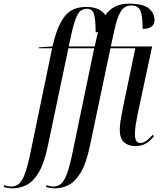

<svg xmlns="http://www.w3.org/2000/svg" viewBox="-162 -790 886 1050"><path d="M-93 240Q-106 240 -120 237.5Q-134 235 -142 232L-139 223Q-132 225 -121 227.5Q-110 230 -101 230Q-75 230 -57.5 214.5Q-40 199 -25.5 159.5Q-11 120 4 48L123 -526H50V-531L125 -536L133 -567Q156 -657 195 -704.5Q234 -752 310 -752Q350 -752 376 -739.5Q402 -727 414 -707Q436 -738 467.5 -754Q499 -770 543 -770Q620 -770 651.5 -744Q683 -718 683 -680Q683 -658 667.5 -645Q652 -632 618 -632Q618 -702 606 -731Q594 -760 556 -760Q519 -760 498.5 -727Q478 -694 463 -623L444 -536H670L591 -167Q584 -133 580 -106.5Q576 -80 576 -54Q576 -8 606 -8Q623 -8 641.5 -22.5Q660 -37 673 -53L680 -45Q661 -21 637 -6Q613 9 578 9Q540 9 516.5 -12Q493 -33 493 -79Q493 -101 497 -128Q501 -155 509 -195L578 -526H442L329 11Q309 105 279 154.5Q249 204 213 222Q177 240 138 240Q125 240 111 237.5Q97 235 89 232L92 223Q98 225 109 227.5Q120 230 129 230Q155 230 172.5 214.5Q190 199 204.5 159.5Q219 120 234 48L353 -526H212L99 11Q79 105 49 154.5Q19 204 -17.5 222Q-54 240 -93 240ZM214 -536H356L367 -586Q370 -601 374 -614Q368 -613 361 -613Q361 -681 352.5 -711.5Q344 -742 314 -742Q279 -742 261.5 -708.5Q244 -675 229 -606Z"/></svg>

Font: Noto Serif Display ExtraCondensed
Style: Italic
Weight: 400
Width: 2
Italic angle: -12°
Designer: Monotype Design Team
Foundry: Monotype Imaging Inc.
Version: Version 2.009